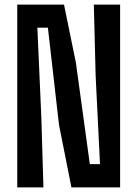

<svg xmlns="http://www.w3.org/2000/svg" viewBox="-20 -820 601 840"><path d="M55.5 0V-800H260L312 -546L373 -102H417.5L398.5 -487L390.5 -800H505.5V0H292.5L238 -274.5L189.5 -699H143.5L161 -303L170 0Z"/></svg>

Font: Big Shoulders Text Thin
Style: Bold
Weight: 700
Version: Version 2.002